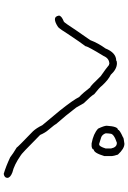

<svg xmlns="http://www.w3.org/2000/svg" viewBox="153 -802 694 1040"><g transform="rotate(90 500.0 -282.0)"><path d="M322.3 -568.4Q354.5 -568.4 384.8 -535.2Q412.6 -521.5 443.4 -488.3Q455.1 -472.7 490.2 -445.3Q498 -430.2 539.1 -388.7Q562.5 -349.1 562.5 -347.7Q605.5 -291 652.3 -238.3Q652.3 -234.4 683.6 -197.3Q698.2 -181.2 710.9 -152.3Q816.9 -46.9 822.3 -46.9Q873 -11.7 914.1 -2Q943.4 9.3 943.4 25.4Q943.4 41 921.9 44.9Q881.8 33.2 832 9.8Q813.5 -4.9 779.3 -25.4Q779.3 -28.8 691.4 -113.3Q674.3 -131.3 658.2 -164.1L580.1 -257.8Q519.5 -334 505.9 -363.3Q483.4 -384.3 453.1 -423.8Q446.3 -423.8 392.6 -480.5Q349.6 -510.3 332 -525.4Q326.2 -525.4 326.2 -527.3Q296.4 -527.3 283.2 -496.1Q230.5 -409.7 230.5 -398.4Q210.9 -373 164.1 -302.7Q139.2 -262.2 127 -250Q101.1 -232.4 84 -232.4Q68.4 -232.4 64.5 -253.9Q64.5 -268.1 97.7 -281.2Q103 -284.2 144.5 -347.7L197.3 -423.8Q214.4 -468.3 242.2 -505.9Q265.6 -564.5 308.6 -564.5Q308.6 -567.9 322.3 -568.4ZM758.8 -608.9Q785.2 -608.9 817.4 -573.7Q825.2 -549.3 825.2 -542.5V-499.5Q808.1 -442.9 790 -442.9Q790 -434.1 772.5 -431.2H756.8Q704.1 -440.9 676.8 -466.3Q661.1 -499 661.1 -513.2Q665 -573.7 682.6 -573.7Q682.6 -583 723.6 -601.1Q723.6 -605 758.8 -608.9ZM702.1 -507.3Q708 -490.7 721.7 -483.9L758.8 -472.2H762.7Q773.4 -472.2 784.2 -507.3V-536.6Q777.8 -567.9 754.9 -567.9H752.9Q704.1 -551.8 704.1 -532.7Q702.1 -520 702.1 -507.3Z"/></g></svg>

Font: CEF Fonts CJK
Style: Regular
Weight: 400
Designer: PartyBoss (派对大魔王)
Version: Release 2.25